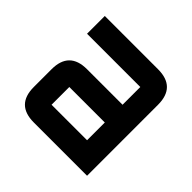

<svg xmlns="http://www.w3.org/2000/svg" viewBox="-129 -617 747 747"><g transform="rotate(45 244.0 -244.0)"><path d="M439.5 0H146.5Q48.8 0 48.8 -97.7V-195.3Q48.8 -293 146.5 -293H341.8V-390.6H48.8V-488.3H341.8Q439.5 -488.3 439.5 -390.6ZM146.5 -97.7H341.8V-195.3H146.5Z"/></g></svg>

Font: BabelStone Runic Staveless Rule
Style: Regular
Weight: 400
Designer: Andrew West
Foundry: BabelStone
Version: Version 3.002 March 14, 2022